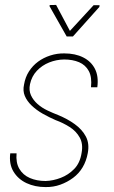

<svg xmlns="http://www.w3.org/2000/svg" viewBox="-20 -757 469 787"><path d="M314.5 -130.4Q321.3 -167 306.9 -193.1Q292.5 -219.2 265.6 -236.3Q238.8 -253.4 208 -264.6Q180.7 -276.4 155 -291Q129.4 -305.7 110.1 -324Q90.8 -342.3 81.8 -363.5Q72.8 -384.8 78.6 -410.6Q83.5 -440.4 98.6 -464.1Q113.8 -487.8 136 -504.2Q158.2 -520.5 186 -529.5Q213.9 -538.6 243.7 -538.1Q288.6 -538.1 321 -521.7Q353.5 -505.4 369.1 -474.9Q384.8 -444.3 378.9 -399.4H353Q357.4 -440.9 344 -465.8Q330.6 -490.7 304.2 -502Q277.8 -513.2 242.7 -513.2Q210.9 -512.7 181.6 -501Q152.3 -489.3 131.1 -466.8Q109.9 -444.3 103 -412.1Q97.7 -386.7 106.9 -366.5Q116.2 -346.2 134 -330.6Q151.9 -314.9 174.6 -304.2Q197.3 -293.5 217.8 -285.6Q256.3 -270 286.6 -248Q316.9 -226.1 332 -197.3Q347.2 -168.5 339.8 -129.4Q334 -97.2 318.8 -71.5Q303.7 -45.9 279.8 -28.1Q255.9 -10.3 227.3 0Q198.7 10.3 166.5 9.8Q123.5 9.8 88.9 -6.3Q54.2 -22.5 35.4 -53.5Q16.6 -84.5 22 -128.4H47.9Q44.4 -90.3 59.3 -64.9Q74.2 -39.6 102.5 -27.3Q130.9 -15.1 167 -15.1Q198.2 -16.1 229.2 -28.1Q260.3 -40 284.2 -64.5Q308.1 -88.9 314.5 -130.4ZM210 -736.8 266.6 -630.4 363.8 -735.8H388.2L387.2 -728.5L278.8 -607.4H253.4L183.1 -731.4L183.6 -736.3Z"/></svg>

Font: Roboto Condensed Thin
Style: Italic
Weight: 250
Italic angle: -12°
Designer: Christian Robertson
Foundry: Google
Version: Version 3.008; 2023